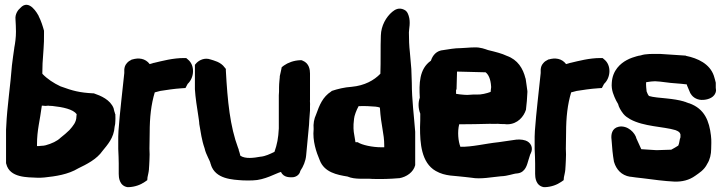

<svg xmlns="http://www.w3.org/2000/svg" viewBox="-20 -744 2986 794"><path d="M5 -69 6 -66C20 -8 94 -11 135 -9C144 -9 153 -9 163 -10C210 -15 261 -22 304 -48C337 -64 380 -85 404 -120C424 -145 451 -173 454 -220C456 -227 457 -235 457 -243C457 -249 458 -259 457 -270V-272L456 -273C455 -278 454 -280 453 -283L450 -295V-296C436 -332 397 -348 368 -358H365C309 -361 282 -368 230 -387C202 -400 175 -418 156 -438C156 -439 155 -439 155 -440C155 -450 156 -465 156 -482C158 -522 163 -560 162 -605V-617C157 -635 150 -658 140 -677V-678C136 -685 101 -752 64 -711C54 -703 42 -685 44 -665C45 -648 46 -630 46 -613C46 -589 43 -567 39 -546V-545C36 -523 32 -498 29 -471V-470C24 -399 9 -298 6 -225L5 -208ZM133 -140V-148C133 -206 145 -244 153 -307H157L167 -306H168C173 -306 176 -307 179 -307C185 -306 189 -306 195 -306C242 -301 282 -292 297 -272C297 -271 296 -266 296 -262C296 -239 282 -223 267 -206C257 -196 244 -185 230 -174C217 -161 194 -150 168 -143H167C165 -142 158 -141 151 -141C147 -141 143 -140 142 -140Z M469 -128C470 -105 471 -85 471 -68V-25C471 -11 473 24 507 30H512C538 29 562 20 579 8L589 1L590 -11C591 -17 595 -31 596 -44V-46C596 -51 598 -69 598 -81C599 -98 599 -113 598 -129C599 -153 598 -170 599 -195C599 -259 605 -312 620 -362C627 -364 633 -365 643 -368C669 -372 700 -377 732 -379L747 -380L756 -397C784 -423 787 -474 757 -498L750 -504H741C695 -504 651 -492 617 -484H616C609 -482 604 -480 599 -479C581 -503 553 -506 527 -498H525L524 -497C518 -494 510 -490 504 -482C497 -474 495 -466 494 -457V-442C486 -363 476 -285 470 -203L469 -179Z M786 -375C788 -341 795 -297 800 -265C802 -251 804 -239 804 -235V-232C810 -198 814 -165 826 -131C832 -103 849 -80 851 -66L852 -65V-63C871 -3 941 -1 985 2H987C998 2 1010 3 1025 2C1075 1 1122 -28 1142 -33C1153 -8 1182 -11 1189 -11C1200 -11 1218 -18 1222 -37L1223 -39C1234 -55 1244 -78 1246 -101C1250 -143 1254 -185 1258 -228L1259 -247L1262 -287V-305C1263 -317 1261 -326 1262 -331V-440C1262 -455 1259 -482 1232 -493L1227 -495H1221C1195 -494 1171 -485 1154 -473L1145 -466L1143 -456C1143 -453 1139 -440 1137 -429V-425C1137 -422 1134 -400 1134 -384C1134 -370 1134 -358 1133 -350V-213C1131 -173 1126 -147 1115 -116C1096 -107 1078 -98 1058 -96H1057C1030 -91 995 -86 974 -100C972 -108 970 -116 967 -124V-127L965 -131C931 -222 921 -325 914 -452V-459L909 -465C893 -488 863 -494 851 -498C826 -507 804 -495 793 -484L786 -476Z M1277 -210C1272 -161 1288 -115 1302 -82C1321 -31 1374 -21 1417 -14C1449 0 1490 -7 1521 -4H1522C1558 -3 1594 -4 1628 -7H1631C1661 -12 1690 -32 1697 -61V-199C1692 -266 1683 -332 1683 -401L1681 -459L1675 -528C1672 -554 1671 -581 1671 -610C1671 -624 1679 -652 1670 -679C1666 -691 1662 -699 1651 -704C1630 -714 1614 -705 1602 -695C1577 -674 1556 -638 1555 -597C1553 -545 1555 -492 1553 -439C1527 -412 1488 -390 1434 -385C1404 -383 1376 -376 1352 -368L1350 -366C1314 -343 1301 -309 1287 -270C1279 -253 1275 -233 1277 -210ZM1444 -251V-252C1445 -265 1454 -289 1463 -305C1487 -306 1512 -305 1533 -303C1542 -302 1546 -301 1551 -299C1556 -220 1569 -194 1569 -142V-135H1556C1521 -135 1477 -144 1459 -156H1450L1445 -186C1442 -201 1440 -222 1444 -251Z M1716 -340C1709 -320 1709 -297 1718 -274C1718 -255 1718 -236 1717 -218V-217C1717 -153 1722 -71 1782 -37C1822 -14 1861 -18 1904 -12L1930 -9C1968 -2 2016 -12 2051 -15C2082 -16 2101 -26 2120 -27C2154 -31 2160 -65 2165 -81C2169 -91 2172 -107 2175 -110C2187 -134 2174 -156 2153 -163C2138 -168 2120 -168 2104 -165C2089 -163 2069 -160 2042 -156C1985 -150 1933 -136 1884 -137C1875 -159 1871 -199 1879 -230H1881C1909 -230 1976 -231 2006 -232C2015 -232 2025 -231 2039 -232C2047 -231 2055 -231 2060 -231C2064 -231 2068 -231 2075 -230H2079C2121 -231 2146 -262 2155 -290C2158 -314 2160 -338 2161 -363V-367C2159 -385 2156 -401 2154 -417V-418L2153 -420C2143 -461 2121 -497 2076 -513C2055 -523 2031 -529 1998 -537C1986 -541 1967 -549 1942 -548C1922 -548 1899 -545 1886 -545C1859 -545 1835 -540 1814 -537C1785 -535 1769 -515 1762 -493C1713 -459 1713 -397 1716 -340ZM1866 -356V-372L1868 -375L1870 -448L1988 -445C1999 -437 2009 -419 2011 -386V-382C2010 -378 2010 -372 2009 -364C1994 -358 1969 -352 1952 -353C1928 -354 1916 -350 1901 -352H1900C1887 -353 1877 -354 1866 -356Z M2191 -128C2192 -105 2193 -85 2193 -68V-25C2193 -11 2195 24 2229 30H2234C2260 29 2284 20 2301 8L2311 1L2312 -11C2313 -17 2317 -31 2318 -44V-46C2318 -51 2320 -69 2320 -81C2321 -98 2321 -113 2320 -129C2321 -153 2320 -170 2321 -195C2321 -259 2327 -312 2342 -362C2349 -364 2355 -365 2365 -368C2391 -372 2422 -377 2454 -379L2469 -380L2478 -397C2506 -423 2509 -474 2479 -498L2472 -504H2463C2417 -504 2373 -492 2339 -484H2338C2331 -482 2326 -480 2321 -479C2303 -503 2275 -506 2249 -498H2247L2246 -497C2240 -494 2232 -490 2226 -482C2219 -474 2217 -466 2216 -457V-442C2208 -363 2198 -285 2192 -203L2191 -179Z M2509 -166C2511 -134 2514 -103 2519 -75L2520 -73V-72C2529 -44 2549 -19 2586 -13H2589C2597 -12 2622 -8 2637 -7C2684 -1 2727 5 2769 7C2801 8 2830 1 2855 -17C2870 -28 2892 -40 2905 -67C2916 -84 2921 -107 2921 -128C2921 -142 2923 -162 2920 -184C2913 -242 2895 -294 2830 -317H2829C2822 -319 2816 -322 2813 -323H2811L2810 -324C2786 -331 2764 -334 2736 -337C2714 -339 2679 -342 2664 -347C2660 -351 2657 -358 2654 -366C2653 -375 2651 -392 2652 -404C2659 -405 2665 -406 2673 -407C2679 -407 2686 -408 2689 -408C2717 -407 2743 -401 2779 -399C2790 -398 2806 -397 2820 -395C2820 -395 2821 -393 2821 -392V-391L2835 -358L2836 -357C2846 -339 2867 -329 2889 -331C2908 -332 2938 -341 2941 -369V-371C2941 -373 2941 -375 2940 -381V-402C2938 -411 2935 -421 2932 -431C2915 -480 2866 -503 2817 -513L2816 -514L2710 -521H2701C2680 -521 2650 -522 2630 -515C2629 -514 2620 -514 2616 -512H2615C2602 -508 2587 -504 2571 -495C2547 -482 2513 -454 2510 -402C2507 -371 2519 -347 2528 -328L2536 -314C2539 -301 2547 -287 2558 -273C2566 -263 2576 -257 2586 -251C2642 -220 2723 -221 2773 -206C2786 -201 2792 -197 2794 -188V-177C2794 -177 2794 -175 2793 -173V-172L2792 -171C2788 -154 2790 -155 2785 -142C2776 -136 2767 -131 2756 -125L2695 -123L2632 -127L2612 -171C2607 -194 2576 -227 2539 -220C2510 -214 2506 -187 2509 -166Z"/></svg>

Font: Vapor
Style: Blk
Weight: 900
Foundry: Cannot Into Space Fonts
Version: Version 0.179